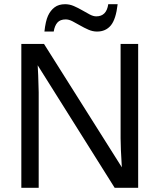

<svg xmlns="http://www.w3.org/2000/svg" viewBox="-20 -898 762 918"><path d="M528.3 0 160.2 -585.9 162.6 -538.6 165 -457V0H82V-688H190.4L562.5 -98.1Q556.6 -193.8 556.6 -236.8V-688H640.6V0ZM443.8 -747.1Q423.3 -747.1 402.8 -756.1Q382.3 -765.1 363.3 -776.1Q344.2 -787.1 326.9 -796.1Q309.6 -805.2 294.4 -805.2Q267.6 -805.2 254.4 -790Q241.2 -774.9 236.8 -747.1H192.4Q197.8 -796.9 209.5 -822.5Q221.2 -848.1 241 -863Q260.7 -877.9 291.5 -877.9Q313 -877.9 333.5 -868.9Q354 -859.9 373 -848.9Q392.1 -837.9 408.9 -828.9Q425.8 -819.8 440.4 -819.8Q489.3 -819.8 497.6 -877.9H542.5Q534.2 -805.7 509.8 -776.4Q485.4 -747.1 443.8 -747.1Z"/></svg>

Font: Arial
Style: Regular
Weight: 400
Designer: Steve Matteson
Foundry: Ascender Corporation
Version: Version 2.00.3